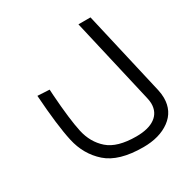

<svg xmlns="http://www.w3.org/2000/svg" viewBox="-170 -643 1004 1034"><g transform="rotate(-30 332.0 -126.0)"><path d="M72 -277 146 -273Q148 -249 148 -238Q159 -81 176.5 -0.5Q194 80 250.5 129.5Q307 179 425 179Q501 179 542 149.5Q583 120 583 66Q583 51 578 29L456 -500H531L651 22Q657 49 657 73Q657 155 593.5 201.5Q530 248 429 248Q277 248 203.5 183Q130 118 107.5 16Q85 -86 72 -277Z"/></g></svg>

Font: Cairo
Style: Italic
Weight: 400
Italic angle: -13°
Designer: Mohamed Gaber, Accademia di Belle Arti di Urbino and others
Foundry: Kief Type Foundry, Accademia di Belle Arti di Urbino and others
Version: Version 3.011